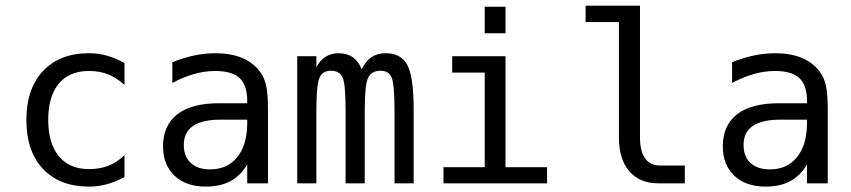

<svg xmlns="http://www.w3.org/2000/svg" viewBox="-20 -655 3040 686"><path d="M424.8 -22.5Q394.5 -5.9 362.8 2.9Q331.1 11.7 297.9 11.7Q193.4 11.7 133.8 -51.3Q74.2 -114.3 74.2 -226.6Q74.2 -337.9 133.8 -401.4Q193.4 -464.8 297.9 -464.8Q331.1 -464.8 362.3 -456.1Q393.6 -447.3 424.8 -429.7V-351.6Q395.5 -377.9 365.7 -389.6Q335.9 -401.4 297.9 -401.4Q227.5 -401.4 189.9 -356Q152.3 -310.5 152.3 -226.6Q152.3 -142.6 190.4 -96.7Q228.5 -50.8 297.9 -50.8Q336.9 -50.8 367.7 -63Q398.4 -75.2 424.8 -100.6Z M793 -227.5H768.6Q703.1 -227.5 669.9 -205.1Q636.7 -182.6 636.7 -136.7Q636.7 -95.7 661.6 -72.8Q686.5 -49.8 730.5 -49.8Q792 -49.8 827.1 -92.8Q862.3 -135.7 863.3 -211.9V-227.5ZM937.5 -258.8V0H863.3V-67.4Q838.9 -26.4 802.7 -7.3Q766.6 11.7 714.8 11.7Q644.5 11.7 603.5 -27.3Q562.5 -66.4 562.5 -131.8Q562.5 -207 613.3 -246.6Q664.1 -286.1 762.7 -286.1H863.3V-297.9Q862.3 -352.5 835 -377Q807.6 -401.4 749 -401.4Q710.9 -401.4 671.9 -390.1Q632.8 -378.9 595.7 -358.4V-432.6Q636.7 -449.2 674.8 -457Q712.9 -464.8 749 -464.8Q804.7 -464.8 844.7 -448.2Q884.8 -431.6 909.2 -398.4Q924.8 -377.9 931.2 -348.1Q937.5 -318.4 937.5 -258.8Z M1272.5 -407.2Q1286.1 -436.5 1307.1 -450.7Q1328.1 -464.8 1358.4 -464.8Q1413.1 -464.8 1435.5 -422.4Q1458 -379.9 1458 -262.7V0H1389.6V-259.8Q1389.6 -355.5 1378.9 -378.9Q1368.2 -402.3 1339.8 -402.3Q1307.6 -402.3 1295.4 -377.4Q1283.2 -352.5 1283.2 -259.8V0H1214.8V-259.8Q1214.8 -356.4 1203.6 -379.4Q1192.4 -402.3 1162.1 -402.3Q1132.8 -402.3 1121.6 -377.4Q1110.4 -352.5 1110.4 -259.8V0H1042V-454.1H1110.4V-415Q1123 -439.5 1143.1 -452.1Q1163.1 -464.8 1188.5 -464.8Q1219.7 -464.8 1240.2 -450.7Q1260.7 -436.5 1272.5 -407.2Z M1595.7 -454.1H1786.1V-57.6H1934.6V0H1564.5V-57.6H1711.9V-395.5H1595.7ZM1711.9 -630.9H1786.1V-536.1H1711.9Z M2266.6 -164.1Q2266.6 -114.3 2285.2 -88.9Q2303.7 -63.5 2338.9 -63.5H2426.8V0H2332Q2265.6 0 2228.5 -43Q2191.4 -85.9 2191.4 -164.1V-576.2H2072.3V-634.8H2266.6Z M2793 -227.5H2768.6Q2703.1 -227.5 2669.9 -205.1Q2636.7 -182.6 2636.7 -136.7Q2636.7 -95.7 2661.6 -72.8Q2686.5 -49.8 2730.5 -49.8Q2792 -49.8 2827.1 -92.8Q2862.3 -135.7 2863.3 -211.9V-227.5ZM2937.5 -258.8V0H2863.3V-67.4Q2838.9 -26.4 2802.7 -7.3Q2766.6 11.7 2714.8 11.7Q2644.5 11.7 2603.5 -27.3Q2562.5 -66.4 2562.5 -131.8Q2562.5 -207 2613.3 -246.6Q2664.1 -286.1 2762.7 -286.1H2863.3V-297.9Q2862.3 -352.5 2835 -377Q2807.6 -401.4 2749 -401.4Q2710.9 -401.4 2671.9 -390.1Q2632.8 -378.9 2595.7 -358.4V-432.6Q2636.7 -449.2 2674.8 -457Q2712.9 -464.8 2749 -464.8Q2804.7 -464.8 2844.7 -448.2Q2884.8 -431.6 2909.2 -398.4Q2924.8 -377.9 2931.2 -348.1Q2937.5 -318.4 2937.5 -258.8Z"/></svg>

Font: BabelStone Xiangqi
Style: Regular
Weight: 400
Designer: Andrew West
Foundry: BabelStone
Version: Version 11.000 June 09, 2018